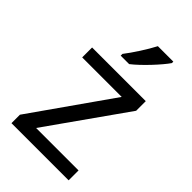

<svg xmlns="http://www.w3.org/2000/svg" viewBox="-230 -848 931 931"><g transform="rotate(45 235.0 -383.0)"><path d="M383 -756V-766H277C254 -721 211 -655 182 -618V-606H240C287 -642 358 -719 383 -756ZM431 0V-68H140L424 -470V-536H56V-468H327L39 -58V0Z"/></g></svg>

Font: Noto Sans Cypriot
Style: Regular
Weight: 400
Designer: Monotype Design Team
Foundry: Monotype Imaging Inc.
Version: Version 2.002